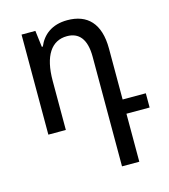

<svg xmlns="http://www.w3.org/2000/svg" viewBox="-110 -589 802 912"><g transform="rotate(-15 291.0 -133.0)"><path d="M377 236H462V0H576V-70H462V-320C462 -445 403 -502 305 -502C229 -502 183 -464 161 -411H156L146 -492H78V0H164V-241C164 -365 208 -429 284 -429C342 -429 377 -391 377 -303Z"/></g></svg>

Font: Noto Sans Armenian SemiCondensed
Style: Regular
Weight: 400
Width: 4
Designer: Monotype Design Team
Foundry: Monotype Imaging Inc.
Version: Version 2.008